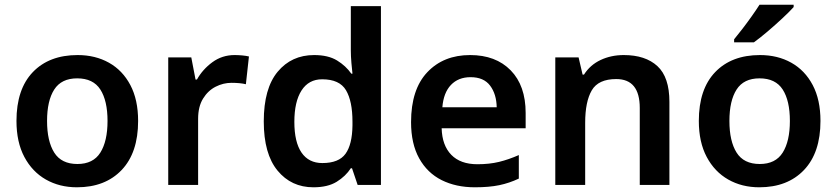

<svg xmlns="http://www.w3.org/2000/svg" viewBox="-20 -786 3557 816"><path d="M567 -272Q567 -137 497 -63.5Q427 10 307 10Q233 10 175 -23Q117 -56 83.5 -119Q50 -182 50 -272Q50 -407 119.5 -479.5Q189 -552 310 -552Q385 -552 443 -519.5Q501 -487 534 -424.5Q567 -362 567 -272ZM180 -272Q180 -186 210.5 -137.5Q241 -89 309 -89Q376 -89 406.5 -137.5Q437 -186 437 -272Q437 -358 406.5 -405.5Q376 -453 308 -453Q241 -453 210.5 -405.5Q180 -358 180 -272Z M977 -552Q992 -552 1009 -550.5Q1026 -549 1038 -546L1025 -428Q1013 -431 997.5 -432.5Q982 -434 964 -434Q929 -434 896.5 -417.5Q864 -401 843 -367Q822 -333 822 -281V0H695V-542H793L811 -448H817Q841 -491 882.5 -521.5Q924 -552 977 -552Z M1312 10Q1218 10 1159.5 -61Q1101 -132 1101 -270Q1101 -410 1160 -481Q1219 -552 1315 -552Q1375 -552 1412.5 -529Q1450 -506 1473 -473H1478Q1476 -489 1473.5 -518.5Q1471 -548 1471 -571V-760H1599V0H1500L1476 -71H1471Q1449 -37 1411 -13.5Q1373 10 1312 10ZM1350 -93Q1420 -93 1448.5 -132.5Q1477 -172 1478 -253V-269Q1478 -356 1450.5 -402.5Q1423 -449 1349 -449Q1292 -449 1261.5 -401.5Q1231 -354 1231 -268Q1231 -182 1261.5 -137.5Q1292 -93 1350 -93Z M1978 -552Q2087 -552 2150.5 -487Q2214 -422 2214 -306V-241H1857Q1859 -168 1898 -128Q1937 -88 2009 -88Q2060 -88 2101 -98Q2142 -108 2185 -127V-27Q2145 -8 2102 1Q2059 10 1998 10Q1918 10 1857 -20.5Q1796 -51 1761.5 -113Q1727 -175 1727 -267Q1727 -406 1796 -479Q1865 -552 1978 -552ZM1980 -458Q1928 -458 1896.5 -425Q1865 -392 1860 -330H2091Q2090 -386 2063 -422Q2036 -458 1980 -458Z M2631 -552Q2723 -552 2774 -505Q2825 -458 2825 -353V0H2699V-327Q2699 -450 2599 -450Q2523 -450 2495 -402Q2467 -354 2467 -264V0H2340V-542H2439L2456 -469H2462Q2488 -510 2532.5 -531Q2577 -552 2631 -552Z M3467 -272Q3467 -137 3397 -63.5Q3327 10 3207 10Q3133 10 3075 -23Q3017 -56 2983.5 -119Q2950 -182 2950 -272Q2950 -407 3019.5 -479.5Q3089 -552 3210 -552Q3285 -552 3343 -519.5Q3401 -487 3434 -424.5Q3467 -362 3467 -272ZM3080 -272Q3080 -186 3110.5 -137.5Q3141 -89 3209 -89Q3276 -89 3306.5 -137.5Q3337 -186 3337 -272Q3337 -358 3306.5 -405.5Q3276 -453 3208 -453Q3141 -453 3110.5 -405.5Q3080 -358 3080 -272ZM3353 -766V-756Q3336 -737 3305.5 -708.5Q3275 -680 3242 -652Q3209 -624 3184 -606H3100V-619Q3115 -637 3135 -663Q3155 -689 3174.5 -716.5Q3194 -744 3208 -766Z"/></svg>

Font: Noto Sans Cherokee SemiBold
Style: Regular
Weight: 600
Designer: Monotype Design Team
Foundry: Monotype Imaging Inc.
Version: Version 2.001; ttfautohint (v1.8.4.7-5d5b)